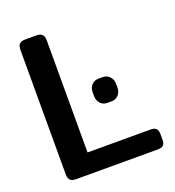

<svg xmlns="http://www.w3.org/2000/svg" viewBox="-125 -779 799 878"><g transform="rotate(-20 274.0 -340.0)"><path d="M59 -36V-643Q59 -662 67.5 -671Q76 -680 96 -680H149Q169 -680 178 -671Q187 -662 187 -643V-97H493Q513 -97 521 -88.5Q529 -80 529 -61V-34Q529 -16 521 -8Q513 0 493 0H96Q76 0 67.5 -9Q59 -18 59 -36ZM303 -329V-348Q303 -369 316 -383Q329 -397 350 -397H370Q390 -397 403.5 -382.5Q417 -368 417 -348V-329Q417 -308 404 -293.5Q391 -279 370 -279H350Q329 -279 316 -293.5Q303 -308 303 -329Z"/></g></svg>

Font: Mitr
Style: Regular
Weight: 400
Designer: Thanarat Vachiruckul
Foundry: Cadson Demak
Version: Version 1.003